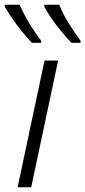

<svg xmlns="http://www.w3.org/2000/svg" viewBox="-44 -786 358 806"><path d="M30 0 143 -532H200L87 0ZM256 -606Q236 -627 214 -653.5Q192 -680 173 -707.5Q154 -735 142 -758V-766H205Q218 -731 244 -689Q270 -647 294 -615V-606ZM90 -606Q70 -627 48.5 -653.5Q27 -680 8 -707.5Q-11 -735 -24 -758V-766H39Q53 -731 78.5 -689Q104 -647 129 -615V-606Z"/></svg>

Font: Noto Sans Light
Style: Italic
Weight: 300
Italic angle: -12°
Designer: Monotype Design Team
Foundry: Monotype Imaging Inc.
Version: Version 2.013; ttfautohint (v1.8.4.7-5d5b)